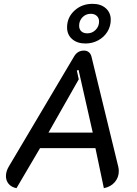

<svg xmlns="http://www.w3.org/2000/svg" viewBox="-20 -973 717 1002"><path d="M11 -54Q11 -79 26 -104L367 -679Q385 -709 418 -709Q433 -709 443 -701Q453 -693 457 -679L597 -104Q600 -92 600 -80Q600 -47 579 -22.5Q558 2 522 9L478 -200H189L66 9Q40 4 25.5 -13Q11 -30 11 -54ZM464 -281 390 -608 381 -605 391 -559 233 -281ZM330 -830Q330 -882 368.5 -917.5Q407 -953 463 -953Q506 -953 532 -930Q558 -907 558 -870Q558 -836 540.5 -807.5Q523 -779 492.5 -762.5Q462 -746 426 -746Q383 -746 356.5 -769Q330 -792 330 -830ZM497 -861Q497 -879 485 -890Q473 -901 454 -901Q428 -901 410.5 -883Q393 -865 393 -839Q393 -820 404.5 -809.5Q416 -799 436 -799Q461 -799 479 -817Q497 -835 497 -861Z"/></svg>

Font: K2D
Style: Italic
Weight: 400
Italic angle: -10°
Designer: Katatrad Aksorn Co.,Ltd.
Foundry: Cadson Demak Co.,Ltd.
Version: Version 1.000; ttfautohint (v1.6)